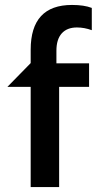

<svg xmlns="http://www.w3.org/2000/svg" viewBox="-20 -756 391 776"><path d="M271 -736Q104 -736 104 -555V-501L10 -405H104V0H219V-405H340V-500H208V-551Q208 -597 229.5 -621Q251 -645 291 -645Q321 -645 351 -634V-724Q320 -736 271 -736Z"/></svg>

Font: Geom Medium
Style: Bold
Weight: 500
Version: Version 1.102